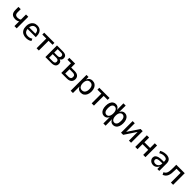

<svg xmlns="http://www.w3.org/2000/svg" viewBox="734 -3158 5815 5815"><g transform="rotate(45 3642.0 -250.0)"><path d="M397 0V-202Q370 -183 337.5 -173Q305 -163 269 -163Q199 -163 155.5 -186Q112 -209 92 -254Q72 -299 72 -363V-497H170V-370Q170 -329 180 -301Q190 -273 216.5 -259Q243 -245 289 -245Q321 -245 347.5 -253Q374 -261 397 -278V-497H494V0Z M901 9Q821 9 764 -20Q707 -49 676.5 -106.5Q646 -164 646 -249Q646 -325 673 -382.5Q700 -440 752 -473Q804 -506 878 -506Q947 -506 995 -476Q1043 -446 1067.5 -389.5Q1092 -333 1092 -253V-220H720V-288H1025L1008 -267Q1008 -353 974 -392.5Q940 -432 878 -432Q838 -432 807 -413Q776 -394 757.5 -357Q739 -320 739 -262V-244Q739 -184 759 -145.5Q779 -107 815.5 -88.5Q852 -70 904 -70Q940 -70 978.5 -80Q1017 -90 1049 -116L1081 -47Q1043 -16 995.5 -3.5Q948 9 901 9Z M1346 0V-416H1176V-497H1613V-416H1443V0Z M1723 0V-497H1976Q2033 -497 2071 -482Q2109 -467 2127 -438.5Q2145 -410 2145 -368Q2145 -329 2129.5 -302Q2114 -275 2080 -259L2081 -256Q2110 -247 2127.5 -231Q2145 -215 2153.5 -192Q2162 -169 2162 -139Q2162 -72 2116 -36Q2070 0 1985 0ZM1817 -66H1972Q2019 -66 2043.5 -83.5Q2068 -101 2068 -142Q2068 -182 2043 -200.5Q2018 -219 1973 -219H1817ZM1817 -284H1962Q2005 -284 2028 -303.5Q2051 -323 2051 -361Q2051 -398 2028 -415Q2005 -432 1961 -432H1817Z M2404 0V-416H2253V-497H2501V-328H2653Q2744 -328 2793 -286Q2842 -244 2842 -166Q2842 -116 2819.5 -78.5Q2797 -41 2754.5 -20.5Q2712 0 2653 0ZM2501 -72H2640Q2688 -72 2716.5 -94Q2745 -116 2745 -165Q2745 -214 2716.5 -235Q2688 -256 2641 -256H2501Z M2986 180V-498H3074V-394H3078Q3100 -450 3142 -478Q3184 -506 3242 -506Q3307 -506 3354 -474Q3401 -442 3426 -384.5Q3451 -327 3451 -249Q3451 -173 3426 -114.5Q3401 -56 3355 -23.5Q3309 9 3243 9Q3185 9 3146 -18.5Q3107 -46 3087 -97H3084V180ZM3218 -70Q3284 -70 3319 -118Q3354 -166 3354 -250Q3354 -333 3319.5 -380Q3285 -427 3218 -427Q3152 -427 3117 -380Q3082 -333 3082 -250Q3082 -166 3117 -118Q3152 -70 3218 -70Z M3706 0V-416H3536V-497H3973V-416H3803V0Z M4386 180 4388 -92H4386Q4371 -47 4332 -19Q4293 9 4243 9Q4187 9 4145 -22Q4103 -53 4080 -110.5Q4057 -168 4057 -249Q4057 -330 4080 -387.5Q4103 -445 4145 -475.5Q4187 -506 4243 -506Q4293 -506 4331.5 -479Q4370 -452 4386 -406H4389L4386 -680H4483L4480 -406H4483Q4499 -452 4537.5 -479Q4576 -506 4625 -506Q4681 -506 4723 -475Q4765 -444 4788 -387Q4811 -330 4811 -249Q4811 -169 4788 -111Q4765 -53 4723 -22Q4681 9 4625 9Q4575 9 4537 -19Q4499 -47 4483 -92H4480L4483 180ZM4270 -70Q4303 -70 4329 -90Q4355 -110 4370.5 -150Q4386 -190 4386 -249Q4386 -310 4370.5 -349Q4355 -388 4329 -407.5Q4303 -427 4269 -427Q4217 -427 4186 -384Q4155 -341 4155 -249Q4155 -158 4186.5 -114Q4218 -70 4270 -70ZM4598 -70Q4650 -70 4681.5 -114Q4713 -158 4713 -249Q4713 -341 4682 -384Q4651 -427 4598 -427Q4566 -427 4540 -407.5Q4514 -388 4498 -349Q4482 -310 4482 -249Q4482 -189 4498 -149.5Q4514 -110 4540 -90Q4566 -70 4598 -70Z M4963 0V-497H5055V-118H5049L5301 -497H5394V0H5302V-380H5307L5055 0Z M5572 0V-497H5669V-296H5913V-497H6010V0H5913V-215H5669V0Z M6344 9Q6295 9 6256 -11.5Q6217 -32 6194.5 -66.5Q6172 -101 6172 -143Q6172 -197 6203 -230.5Q6234 -264 6295 -279Q6356 -294 6446 -294H6520V-228H6455Q6406 -228 6371 -224.5Q6336 -221 6313 -212Q6290 -203 6278.5 -187Q6267 -171 6267 -146Q6267 -107 6296 -87Q6325 -67 6367 -67Q6402 -67 6434 -85.5Q6466 -104 6485.5 -135Q6505 -166 6505 -203V-330Q6505 -382 6474 -405Q6443 -428 6384 -428Q6345 -428 6304.5 -417Q6264 -406 6220 -379L6190 -450Q6222 -469 6256 -481Q6290 -493 6326 -499.5Q6362 -506 6399 -506Q6459 -506 6504.5 -486.5Q6550 -467 6575 -426.5Q6600 -386 6600 -320V0H6518V-104H6513Q6498 -74 6474.5 -48Q6451 -22 6418.5 -6.5Q6386 9 6344 9Z M6754 12 6718 -63Q6754 -78 6776.5 -101.5Q6799 -125 6811.5 -160Q6824 -195 6828.5 -244Q6833 -293 6833 -358V-497H7195V0H7099V-416H6923V-355Q6923 -277 6915.5 -216.5Q6908 -156 6889 -111.5Q6870 -67 6837 -36.5Q6804 -6 6754 12Z"/></g></svg>

Font: Nunito Sans 7pt SemiCondensed Medium
Style: Regular
Weight: 500
Width: 4
Designer: Vernon Adams
Foundry: Vernon Adams
Version: Version 3.101;gftools[0.9.27]